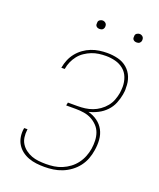

<svg xmlns="http://www.w3.org/2000/svg" viewBox="-165 -1012 930 1121"><g transform="rotate(20 300.0 -452.0)"><path d="M248 8Q222 8 197 5Q172 2 149 -6.5Q126 -15 107 -29.5Q88 -44 75.5 -64.5Q63 -85 59 -110Q55 -135 59 -160L60 -165H81L80 -161Q77 -138 80 -115.5Q83 -93 94.5 -75Q106 -57 123.5 -44Q141 -31 161 -23.5Q181 -16 204 -13.5Q227 -11 250 -11Q275 -11 300 -14.5Q325 -18 349 -28Q373 -38 394.5 -54Q416 -70 432 -91.5Q448 -113 457.5 -137.5Q467 -162 471 -186Q475 -212 474 -237.5Q473 -263 465 -285.5Q457 -308 440 -325.5Q423 -343 402 -354Q381 -365 356 -369Q331 -373 305 -373H245L249 -392H309Q332 -392 355 -395Q378 -398 400 -406Q422 -414 442.5 -428.5Q463 -443 478.5 -462Q494 -481 502.5 -503.5Q511 -526 515 -549Q516 -559 517 -568.5Q518 -578 518 -588Q518 -618 507.5 -645.5Q497 -673 475 -691Q453 -709 424.5 -716.5Q396 -724 366 -724Q344 -724 321.5 -721Q299 -718 277.5 -709.5Q256 -701 236 -687.5Q216 -674 201.5 -655.5Q187 -637 177.5 -615.5Q168 -594 165 -573L164 -570H143L144 -573Q148 -597 158 -621Q168 -645 184.5 -665.5Q201 -686 222.5 -701.5Q244 -717 268.5 -726.5Q293 -736 318 -739.5Q343 -743 367 -743Q401 -743 433.5 -735Q466 -727 490.5 -706Q515 -685 527 -654.5Q539 -624 538 -590Q539 -579 538 -568Q537 -557 535 -546Q530 -518 518.5 -490Q507 -462 485.5 -439.5Q464 -417 436.5 -403Q409 -389 380 -382Q412 -374 437.5 -355.5Q463 -337 477.5 -310Q492 -283 494.5 -250Q497 -217 491 -183Q487 -156 477 -129.5Q467 -103 449 -79.5Q431 -56 407 -38.5Q383 -21 356.5 -10.5Q330 0 302.5 4Q275 8 248 8ZM505 -859Q499 -859 493.5 -861Q488 -863 484 -867.5Q480 -872 479.5 -878.5Q479 -885 480 -891Q480 -896 482.5 -900Q485 -904 489 -906.5Q493 -909 497 -910.5Q501 -912 506 -912Q512 -912 517.5 -909.5Q523 -907 527 -902.5Q531 -898 532 -891.5Q533 -885 532 -879Q531 -874 528.5 -870Q526 -866 522.5 -863.5Q519 -861 514.5 -860Q510 -859 505 -859ZM275 -859Q269 -859 263.5 -861Q258 -863 254 -867.5Q250 -872 249.5 -878.5Q249 -885 250 -891Q250 -896 252.5 -900Q255 -904 259 -906.5Q263 -909 267 -910.5Q271 -912 276 -912Q282 -912 287.5 -909.5Q293 -907 297 -902.5Q301 -898 302 -891.5Q303 -885 302 -879Q301 -874 298.5 -870Q296 -866 292.5 -863.5Q289 -861 284.5 -860Q280 -859 275 -859Z"/></g></svg>

Font: Iosevka Thin Extended
Style: Italic
Weight: 100
Width: 7
Italic angle: -9°
Monospace: yes
Designer: Belleve Invis
Foundry: Belleve Invis
Version: Version 32.5.0; ttfautohint (v1.8.4)